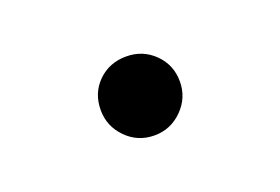

<svg xmlns="http://www.w3.org/2000/svg" viewBox="-37 -500 419 287"><g transform="rotate(-20 173.0 -356.5)"><path d="M172.9 -293.9Q146.5 -293.9 128.2 -312.5Q109.9 -331.1 109.9 -356.9Q109.9 -383.8 127.9 -401.6Q146 -419.4 172.9 -419.4Q199.2 -419.4 217.5 -401.4Q235.8 -383.3 235.8 -356.9Q235.8 -331.1 217.3 -312.5Q198.7 -293.9 172.9 -293.9Z"/></g></svg>

Font: HK Grotesk Light Legacy
Style: Regular
Weight: 300
Designer: Alfredo Marco Pradil
Foundry: Hanken Design Co.
Version: Version 2.022;PS 002.022;hotconv 1.0.88;makeotf.lib2.5.64775